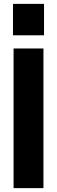

<svg xmlns="http://www.w3.org/2000/svg" viewBox="-20 -970 294 990"><path d="M50 0V-720H204V0ZM47 -788V-950H207V-788Z"/></svg>

Font: Instrument Sans
Style: Bold
Weight: 700
Designer: Rodrigo Fuenzalida
Foundry: fragTYPE
Version: Version 1.000; ttfautohint (v1.8.4.7-5d5b);gftools[0.9.28]